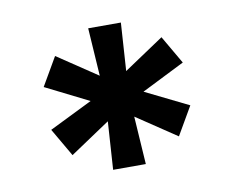

<svg xmlns="http://www.w3.org/2000/svg" viewBox="-54 -620 646 531"><g transform="rotate(-10 269.5 -354.5)"><path d="M223.6 -155.3 232.4 -290 120.1 -214.8 74.2 -293.9 195.3 -353.5 74.2 -414.1 120.1 -493.2 232.4 -418 223.6 -552.7H315.4L306.6 -418L418.9 -493.2L464.8 -414.1L343.8 -353.5L464.8 -293.9L418.9 -214.8L306.6 -290L315.4 -155.3Z"/></g></svg>

Font: Pretendard GOV
Style: Bold
Weight: 700
Designer: Base glyphs from Inter by Rasmus Andersson; Hangeul glyphs from Noto Sans CJK(Source Han Sans) by Jang Soo-young and Kan
Foundry: Kil Hyung-jin
Version: Version 1.309